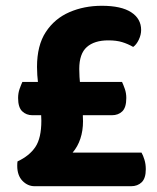

<svg xmlns="http://www.w3.org/2000/svg" viewBox="-20 -644 544 664"><path d="M366.5 -245.5H92.6Q71 -245.5 56.8 -259.1Q42.6 -272.7 42.6 -305.1Q42.6 -322 47.8 -336.7Q53.1 -351.4 57.4 -360.7H402Q406.5 -351.4 411.6 -336.7Q416.8 -322 416.8 -305.1Q416.8 -272.7 403.1 -259.1Q389.4 -245.5 366.5 -245.5ZM123 -226.6Q123 -249.6 119.5 -283.3Q116 -317 112 -351.7Q108 -386.4 108 -412.7Q108 -487 138.5 -533.4Q169 -579.8 220 -601.9Q270.9 -624 332 -624Q399.3 -624 433.7 -601.6Q468.1 -579.2 468.1 -540.2Q468.1 -523.9 460 -506.7Q451.8 -489.5 440.6 -481.7Q422.4 -492.2 402.5 -498.3Q382.7 -504.4 354.5 -504.4Q306.4 -504.4 280.3 -481.3Q254.1 -458.2 254.1 -405.5Q254.1 -380.2 257.6 -345.5Q261.1 -310.8 264.1 -278.2Q267.1 -245.6 267.1 -224.6Q267.1 -192.1 258 -164.6Q249 -137.1 231.1 -116.2H469.4Q474.9 -106.9 479.5 -91.8Q484.2 -76.7 484.2 -58.8Q484.2 -27.6 470.1 -13.8Q456 0 433.2 0H100Q75.7 0 57.6 -18.7Q39.6 -37.4 39.6 -70.8Q39.6 -79.8 40.6 -85.8Q81.8 -105 102.4 -135.8Q123 -166.5 123 -226.6Z"/></svg>

Font: Baloo Paaji 2
Style: Regular
Weight: 400
Designer: Shuchita Grover, Noopur Datye and Ek Type
Foundry: Ek Type
Version: Version 1.700